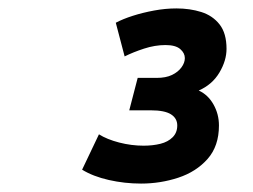

<svg xmlns="http://www.w3.org/2000/svg" viewBox="-20 -849 600 456"><path d="M315 -413Q276 -413 238.5 -421.5Q201 -430 175 -446L215 -530Q234 -518 263 -510.5Q292 -503 321 -503Q343 -503 361 -507.5Q379 -512 390 -523Q401 -534 401 -551Q401 -568 386 -577.5Q371 -587 338 -587H287L307 -664H352Q374 -664 388.5 -671Q403 -678 411 -689Q419 -700 419 -711Q419 -723 408 -732.5Q397 -742 373 -742Q348 -742 322 -733.5Q296 -725 276 -715L255 -795Q272 -804 295.5 -811.5Q319 -819 346 -824Q373 -829 399 -829Q431 -829 458 -820.5Q485 -812 501.5 -791Q518 -770 518 -733Q518 -705 501 -676.5Q484 -648 452 -634Q474 -624 487 -601Q500 -578 500 -551Q500 -502 473 -471.5Q446 -441 403.5 -427Q361 -413 315 -413Z"/></svg>

Font: Ubuntu Sans Mono
Style: Bold Italic
Weight: 700
Italic angle: -13.5°
Monospace: yes
Designer: Dalton Maag Ltd
Foundry: Dalton Maag Ltd
Version: Version 1.006